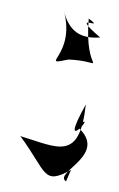

<svg xmlns="http://www.w3.org/2000/svg" viewBox="-45 -571 379 610"><g transform="rotate(-5 144.5 -266.0)"><path d="M141 6C101 -27 288 -66 191 -165C276 -222 110 -62 225 -232C189 -51 124 -104 9 -150C83 -29 66 13 160 -29ZM202 -376C310 -356 227 -326 258 -503C313 -454 193 -538 289 -440C226 -441 191 -468 181 -538C209 -386 80 -367 183 -379Z"/></g></svg>

Font: Asimov Silicon
Style: Regular
Weight: 400
Designer: Google
Version: Version 2.000980; 2014